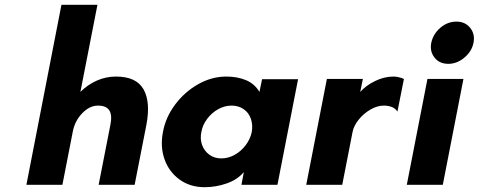

<svg xmlns="http://www.w3.org/2000/svg" viewBox="-20 -770 1995 800"><path d="M236 -750H386L315 -387Q345 -417 383 -434Q421 -451 463 -451Q548 -451 578 -398Q608 -345 590 -250L541 0H391L440 -250Q448 -290 435.5 -310Q423 -330 388 -330Q353 -330 322 -297.5Q291 -265 283 -220L240 0H90Z M659 -220Q670 -281 709.5 -334Q749 -387 805.5 -419Q862 -451 923 -451Q969 -451 1005 -436Q1041 -421 1061 -387L1072 -440H1222L1136 0H986L996 -53Q969 -21 924 -5.5Q879 10 833 10Q772 10 728 -22Q684 -54 665.5 -106.5Q647 -159 659 -220ZM1029 -220Q1034 -249 1025.5 -274.5Q1017 -300 995.5 -315Q974 -330 945 -330Q916 -330 889 -315Q862 -300 843 -274.5Q824 -249 819 -220Q813 -191 822 -166Q831 -141 852 -125.5Q873 -110 902 -110Q931 -110 958 -125Q985 -140 1004 -165.5Q1023 -191 1029 -220Z M1342 -441H1492L1481 -387Q1505 -414 1543 -432.5Q1581 -451 1620 -451Q1630 -451 1642.5 -448Q1655 -445 1663 -441L1636 -305Q1628 -318 1613 -324Q1598 -330 1579 -330Q1552 -330 1523.5 -313.5Q1495 -297 1474.5 -271.5Q1454 -246 1449 -220L1406 0H1256Z M1761 -441H1911L1825 0H1675ZM1777 -592Q1785 -629 1815 -654.5Q1845 -680 1882 -680Q1918 -680 1939 -654Q1960 -628 1953 -592Q1946 -556 1915 -530Q1884 -504 1848 -504Q1811 -504 1790.5 -530Q1770 -556 1777 -592Z"/></svg>

Font: Teachers[wght] Italic
Style: Regular
Weight: 400
Designer: Alfredo Marco Pradil & Chank Diesel
Version: Version 1.000;Glyphs 3.1.2 (3151)